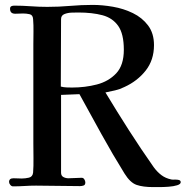

<svg xmlns="http://www.w3.org/2000/svg" viewBox="-20 -758 757 783"><path d="M485 -555Q485 -620 462 -652.5Q439 -685 397.5 -696Q356 -707 299 -707Q289 -707 272.5 -706.5Q256 -706 242.5 -700.5Q229 -695 229 -680Q229 -613 228.5 -546.5Q228 -480 228 -412V-405Q239 -402 251 -401.5Q263 -401 274 -401Q327 -401 375 -413.5Q423 -426 454 -459Q485 -492 485 -555ZM717 -15Q717 -7 702.5 -2.5Q688 2 667.5 3.5Q647 5 629 5Q611 5 605 5Q563 5 537 -4Q511 -13 488 -50Q439 -129 394 -210.5Q349 -292 304 -374L229 -371Q229 -292 229 -212.5Q229 -133 229 -54Q229 -41 238.5 -36Q248 -31 259 -31Q273 -31 286.5 -32Q300 -33 313 -33Q320 -33 324 -26.5Q328 -20 328 -14Q328 -4 321 -1.5Q314 1 306 1Q261 1 216.5 0Q172 -1 127 -1Q104 -1 80.5 0.5Q57 2 33 2Q27 2 22 -4Q17 -10 17 -16Q17 -31 35 -31Q44 -31 52.5 -30.5Q61 -30 69 -30Q83 -30 98 -33.5Q113 -37 115 -54Q117 -80 116.5 -113Q116 -146 116 -173Q116 -206 116 -239.5Q116 -273 116 -306Q116 -374 116 -442Q116 -510 116 -577Q116 -603 116.5 -629Q117 -655 115 -680Q114 -697 101 -700Q88 -703 74 -703Q67 -703 58.5 -702.5Q50 -702 42 -702Q21 -702 21 -722Q21 -730 26 -732.5Q31 -735 38 -735Q72 -735 105.5 -732.5Q139 -730 173 -730Q220 -730 266 -734Q312 -738 358 -738Q397 -738 440.5 -730.5Q484 -723 522 -704.5Q560 -686 584 -654Q608 -622 608 -574Q608 -513 574 -470Q540 -427 487 -403Q469 -394 449.5 -389.5Q430 -385 410 -381Q457 -303 506 -226.5Q555 -150 607 -76Q621 -57 638 -44Q655 -31 679 -26Q684 -25 693 -25.5Q702 -26 709.5 -24Q717 -22 717 -15Z"/></svg>

Font: Kaisei Tokumin Medium
Style: Regular
Weight: 500
Designer: Font-Kai, 金井和夫
Foundry: KAZUO KANAI
Version: Version 5.003